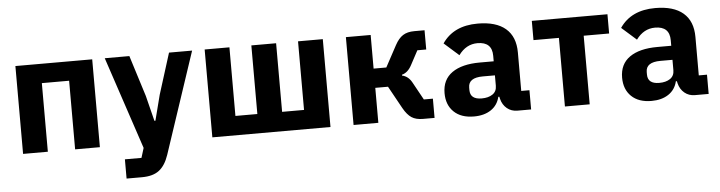

<svg xmlns="http://www.w3.org/2000/svg" viewBox="-46 -740 4288 1143"><g transform="rotate(-5 2098.0 -168.5)"><path d="M69 0V-525H528V0H380V-410H217V0Z M670 200V85H769L787 27L603 -525H750L827 -280L865 -128H871L910 -280L987 -525H1125L923 81Q902 143 865 171.5Q828 200 762 200Z M1200 0V-525H1348V-115H1479V-525H1627V-115H1758V-525H1906V0Z M2044 0V-525H2192V-324H2268L2337 -452Q2358 -491 2384.5 -508Q2411 -525 2453 -525H2514V-410H2461L2416 -326Q2393 -282 2357 -273V-268Q2394 -260 2415 -222L2474 -115H2528V0H2459Q2417 0 2391 -17Q2365 -34 2342 -75L2268 -209H2192V0Z M2763 12Q2686 12 2643 -29.5Q2600 -71 2600 -141Q2600 -222 2659 -263.5Q2718 -305 2825 -305H2908V-338Q2908 -421 2821 -421Q2753 -421 2708 -359L2620 -437Q2688 -537 2832 -537Q2942 -537 2999 -488Q3056 -439 3056 -345V-115H3105V0H3023Q2987 0 2961 -21.5Q2935 -43 2926 -79L2923 -92H2917Q2905 -42 2864.5 -15Q2824 12 2763 12ZM2818 -91Q2858 -91 2883 -108Q2908 -125 2908 -159V-221H2836Q2749 -221 2749 -162V-147Q2749 -91 2818 -91Z M3307 0V-410H3155V-525H3607V-410H3455V0Z M3824 12Q3747 12 3704 -29.5Q3661 -71 3661 -141Q3661 -222 3720 -263.5Q3779 -305 3886 -305H3969V-338Q3969 -421 3882 -421Q3814 -421 3769 -359L3681 -437Q3749 -537 3893 -537Q4003 -537 4060 -488Q4117 -439 4117 -345V-115H4166V0H4084Q4048 0 4022 -21.5Q3996 -43 3987 -79L3984 -92H3978Q3966 -42 3925.5 -15Q3885 12 3824 12ZM3879 -91Q3919 -91 3944 -108Q3969 -125 3969 -159V-221H3897Q3810 -221 3810 -162V-147Q3810 -91 3879 -91Z"/></g></svg>

Font: Anuphan
Style: Bold
Weight: 700
Designer: Mike Abbink, Paul van der Laan, Pieter van Rosmalen, Mint Tantisuwanna
Foundry: Bold Monday; Cadson Demak
Version: Version 3.002;hotconv 1.0.109;makeotfexe 2.5.65596